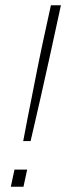

<svg xmlns="http://www.w3.org/2000/svg" viewBox="-20 -708 251 728"><path d="M68 -173Q76 -217 84.5 -259.5Q93 -302 101 -342.5Q109 -383 116 -419Q123 -455 129.5 -486Q136 -517 141 -541L173 -688H211L179 -541Q174 -517 167 -486Q160 -455 152 -419Q144 -383 135 -342.5Q126 -302 116 -259.5Q106 -217 96 -173ZM21 0 35 -65H83L69 0Z"/></svg>

Font: Saira Thin
Style: Italic
Weight: 100
Italic angle: -12°
Designer: Hector Gatti with collaboration of the Omnibus-Type team
Foundry: Omnibus-Type
Version: Version 1.101